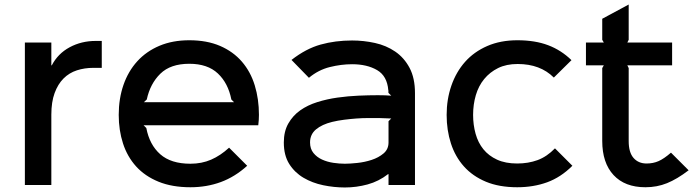

<svg xmlns="http://www.w3.org/2000/svg" viewBox="-20 -818 3074 849"><path d="M430 -518H393Q354 -518 320 -507Q286 -496 261 -471Q236 -446 221.5 -406.5Q207 -367 207 -311V0H90V-630H207V-529H209Q236 -581 288 -609Q340 -637 403 -637H430Z M1125 -310Q1125 -288 1122 -264H615L627 -252Q641 -178 688.5 -136Q736 -94 822 -94Q872 -94 913.5 -112Q955 -130 993 -165L1073 -85Q1019 -36 956.5 -13Q894 10 822 10Q741 10 681 -14.5Q621 -39 582 -82Q543 -125 524 -183.5Q505 -242 505 -310Q505 -382 526 -442.5Q547 -503 587 -547Q627 -591 685 -615.5Q743 -640 817 -640Q895 -640 953 -615Q1011 -590 1049.5 -545.5Q1088 -501 1106.5 -440.5Q1125 -380 1125 -310ZM1015 -366 1003 -378Q989 -450 943.5 -493Q898 -536 817 -536Q734 -536 689 -492Q644 -448 629 -378L616 -366Z M1815 -406V0H1698V-48H1696Q1655 -16 1605.5 -2.5Q1556 11 1505 11Q1457 11 1409 1Q1361 -9 1322 -32Q1283 -55 1259 -93Q1235 -131 1235 -188Q1235 -237 1255 -272Q1275 -307 1307.5 -330Q1340 -353 1383 -366.5Q1426 -380 1472.5 -386.5Q1519 -393 1565 -395Q1611 -397 1651 -397Q1663 -397 1682 -396.5Q1701 -396 1710 -395L1698 -407Q1697 -409 1697.5 -413.5Q1698 -418 1697 -419Q1692 -482 1647.5 -508Q1603 -534 1537 -534Q1489 -534 1438.5 -521.5Q1388 -509 1346 -474L1269 -553Q1333 -603 1398 -621Q1463 -639 1537 -639Q1588 -639 1638 -628Q1688 -617 1727.5 -590Q1767 -563 1791 -518Q1815 -473 1815 -406ZM1710 -294Q1702 -294 1684.5 -295Q1667 -296 1656 -296Q1634 -296 1608.5 -296Q1583 -296 1556 -294Q1529 -292 1501.5 -288.5Q1474 -285 1449 -279Q1404 -268 1377.5 -246Q1351 -224 1351 -188Q1351 -160 1366 -141.5Q1381 -123 1404 -112.5Q1427 -102 1454 -98Q1481 -94 1505 -94Q1527 -94 1560 -97.5Q1593 -101 1623.5 -111Q1654 -121 1676 -139.5Q1698 -158 1698 -188V-282Z M2511 -85Q2460 -34 2399.5 -12Q2339 10 2267 10Q2187 10 2128.5 -14.5Q2070 -39 2031.5 -82Q1993 -125 1974 -183.5Q1955 -242 1955 -310Q1955 -379 1976 -439.5Q1997 -500 2036.5 -544.5Q2076 -589 2134.5 -614.5Q2193 -640 2268 -640Q2346 -640 2404 -618Q2462 -596 2507 -552L2429 -475Q2369 -535 2269 -535Q2219 -535 2182.5 -517Q2146 -499 2121 -468.5Q2096 -438 2084 -397Q2072 -356 2072 -310Q2072 -266 2083 -226.5Q2094 -187 2117.5 -158Q2141 -129 2178 -112Q2215 -95 2267 -95Q2316 -95 2357 -110Q2398 -125 2434 -162Z M3025 -65Q2974 -26 2929.5 -8Q2885 10 2834 10Q2743 10 2693 -44Q2643 -98 2643 -195V-517L2650 -529H2571V-630H2650L2643 -642V-735L2760 -798V-642L2754 -630H2952V-529H2754L2760 -517V-194Q2760 -144 2781.5 -119.5Q2803 -95 2839 -95Q2868 -95 2892 -105.5Q2916 -116 2947 -143Z"/></svg>

Font: TypoPRO Sinkin Sans
Style: 500 Medium
Weight: 500
Designer: Keith Bates
Foundry: K-Type
Version: Sinkin Sans (version 1.0)  by Keith Bates   •   © 2014   www